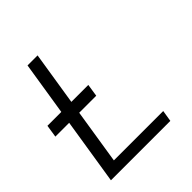

<svg xmlns="http://www.w3.org/2000/svg" viewBox="-197 -859 993 993"><g transform="rotate(-45 300.0 -362.5)"><path d="M103.5 -363H2.5L13 -431.5H114.5L161 -725H234.5L188 -431.5H312L301.5 -363H177L129.5 -62H490.5L480.5 0H46Z"/></g></svg>

Font: JuliaMono Light
Style: Italic
Weight: 300
Italic angle: -9°
Monospace: yes
Designer: cormullion
Foundry: corm
Version: Version 0.054; ttfautohint (v1.8.4)